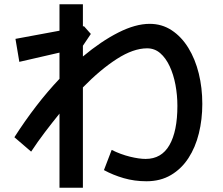

<svg xmlns="http://www.w3.org/2000/svg" viewBox="-20 -812 1040 894"><path d="M257 62V-283Q223 -241 189.5 -197Q156 -153 125 -106L47 -173Q95 -248 148 -317Q201 -386 257 -445V-567L70 -524L52 -631L257 -669V-792H366V-689L371 -690L403 -654L366 -599V-549Q451 -620 531 -660.5Q611 -701 677 -701Q734 -701 779.5 -671Q825 -641 857 -589Q889 -537 905.5 -470Q922 -403 922 -328Q922 -256 906 -191Q890 -126 857.5 -76Q825 -26 776 3Q727 32 662 32Q606 32 556 17.5Q506 3 464 -20L500 -114Q542 -93 585 -82.5Q628 -72 658 -72Q732 -72 769 -136.5Q806 -201 806 -319Q806 -369 797 -417Q788 -465 770 -503.5Q752 -542 726 -564.5Q700 -587 665 -587Q601 -587 524 -537.5Q447 -488 366 -405V62Z"/></svg>

Font: Murecho Medium
Style: Regular
Weight: 500
Designer: Neil Summerour
Foundry: Positype
Version: Version 1.010; ttfautohint (v1.8.3)